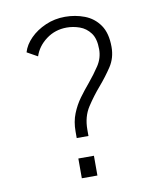

<svg xmlns="http://www.w3.org/2000/svg" viewBox="-80 -772 711 837"><g transform="rotate(-10 275.0 -353.0)"><path d="M223 -176.5V-205.5Q223 -249 237 -284Q251 -319 272.2 -348Q293.5 -377 316 -403.5Q343.5 -436.5 365 -469.2Q386.5 -502 386.5 -541Q386.5 -588 367.5 -613.2Q348.5 -638.5 320.2 -648.5Q292 -658.5 263.5 -658.5Q212 -658.5 172.5 -629Q133 -599.5 119 -556.5L72.5 -582.5Q82 -615 109.8 -643Q137.5 -671 177.8 -688.5Q218 -706 264 -706Q309.5 -706 350.2 -690.5Q391 -675 416.2 -639Q441.5 -603 441.5 -541.5Q441.5 -493 416.8 -455.5Q392 -418 361.5 -382.5Q329 -345 302 -303.5Q275 -262 275 -204.5V-176.5ZM214.5 -87.5H283.5V0H214.5Z"/></g></svg>

Font: Trispace SemiCondensed ExtraLight
Style: Regular
Weight: 200
Width: 4
Designer: Tyler Finck
Foundry: Etcetera Type Company
Version: Version 1.210; ttfautohint (v1.8.3)